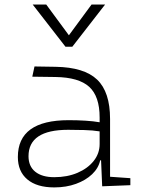

<svg xmlns="http://www.w3.org/2000/svg" viewBox="-20 -815 626 845"><path d="M218.8 9.8Q142.1 9.8 100.3 -25.4Q58.6 -60.5 58.6 -124Q58.6 -286.1 282.2 -286.1Q320.3 -286.1 355.7 -283.9Q391.1 -281.7 418.5 -276.9V-297.9Q418.5 -391.1 372.6 -432.9Q326.7 -474.6 224.6 -476.1L122.1 -477.5L131.8 -522.5L224.6 -521Q350.6 -519 407.5 -464.6Q464.4 -410.2 464.4 -291.5V-37.1L553.7 -30.8V0L429.7 4.9L424.8 -109.4H420.9Q413.6 -75.2 385.5 -48.3Q357.4 -21.5 314.5 -5.9Q271.5 9.8 218.8 9.8ZM218.8 -35.2Q275.9 -35.2 321 -54.4Q366.2 -73.7 392.3 -106.7Q418.5 -139.6 418.5 -181.2V-236.8Q387.7 -241.7 350.6 -242.7Q313.5 -243.7 279.8 -243.7Q105.5 -243.7 105.5 -127.4Q105.5 -83 135.3 -59.1Q165 -35.2 218.8 -35.2ZM268.1 -609.4 124 -794.9H183.6L283.2 -659.7L382.8 -794.9H442.4L298.3 -609.4Z"/></svg>

Font: Caskaydia Cove ExtraLight
Style: Regular
Weight: 200
Monospace: yes
Designer: Aaron Bell
Foundry: Saja Typeworks
Version: Version 4.300; ttfautohint (v1.8.3)